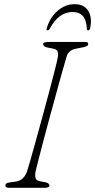

<svg xmlns="http://www.w3.org/2000/svg" viewBox="-20 -901 456 921"><path d="M151 -80Q146.5 -57 151 -45.5Q155.5 -34 174 -31L197 -27Q217 -23 217 -10Q217 -5 210.2 -2.5Q203.5 0 195 0H24Q6 0 6 -11Q4.5 -23 27 -26L56 -30Q77 -33 90.2 -46.5Q103.5 -60 110 -80Q114 -91 125 -129.8Q136 -168.5 151.2 -223.5Q166.5 -278.5 183.2 -339.8Q200 -401 215.2 -458.2Q230.5 -515.5 241.5 -558.8Q252.5 -602 256 -620Q260.5 -642 256.8 -653.2Q253 -664.5 234 -668L208 -673Q187 -677 187 -690Q187 -700 219 -700H386Q403 -700 403 -691Q403 -684.5 397.8 -680.8Q392.5 -677 378 -674L347 -668Q308.5 -661 300 -631Q293.5 -610.5 280.8 -565Q268 -519.5 251.8 -460.2Q235.5 -401 218.5 -338.8Q201.5 -276.5 187 -221Q172.5 -165.5 162.8 -127.5Q153 -89.5 151 -80ZM328.5 -843.5Q295.5 -843.5 268.5 -824.2Q241.5 -805 218.5 -763.5Q214 -755.5 208.5 -755.5Q201.5 -755.5 204 -764.5Q218.5 -816 255.5 -848.5Q292.5 -881 338 -881Q383.5 -881 403.5 -848.5Q423.5 -816 412 -764.5Q409.5 -755.5 402.5 -755.5Q397 -755.5 396.5 -763.5Q393.5 -843.5 328.5 -843.5Z"/></svg>

Font: Fraunces 9pt SuperSoft Thin
Style: Italic
Weight: 100
Italic angle: -16°
Version: Version 1.000;[0bf87f6ff]